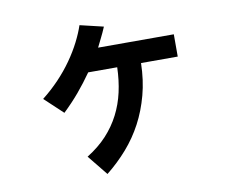

<svg xmlns="http://www.w3.org/2000/svg" viewBox="-83 -792 1166 984"><g transform="rotate(-10 500.0 -300.0)"><path d="M858 -442H667Q665 -353 644.5 -276.5Q624 -200 589.5 -135Q555 -70 506.5 -14.5Q458 41 399 88L314 -17Q375 -55 417 -100.5Q459 -146 486.5 -199.5Q514 -253 527.5 -313.5Q541 -374 543 -442H392Q357 -392 319.5 -347.5Q282 -303 236 -259L141 -348Q188 -385 228 -427Q268 -469 300 -514.5Q332 -560 354.5 -604.5Q377 -649 390 -688L512 -659Q498 -626 487 -604.5Q476 -583 464 -558H858Z"/></g></svg>

Font: NanumGothicCoding
Style: Bold
Weight: 700
Monospace: yes
Designer: Kwon Bruce; Nicolas Noh; Sung-woo Choi; Go-un Cha; Soo-hyun Park;
Foundry: NHN Corporation
Version: Version 2.000;PS 1;hotconv 1.0.49;makeotf.lib2.0.14853